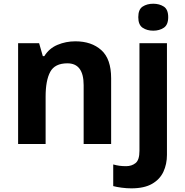

<svg xmlns="http://www.w3.org/2000/svg" viewBox="-20 -780 1002 1040"><path d="M388.2 -556.2Q475.6 -556.2 528.8 -508.5Q582 -460.9 582 -356V0H433.1V-318.8Q433.1 -437 345.2 -437Q276.9 -437 252 -390.6Q227.1 -344.2 227.1 -256.8V0H78.1V-545.9H191.9L211.9 -476.1H220.2Q246.1 -518.1 291.5 -537.1Q336.9 -556.2 388.2 -556.2ZM729 -687Q729 -729 752.7 -744.4Q776.4 -759.8 810.1 -759.8Q843.3 -759.8 867.2 -744.4Q891.1 -729 891.1 -687Q891.1 -645.5 867.2 -629.6Q843.3 -613.8 810.1 -613.8Q776.4 -613.8 752.7 -629.6Q729 -645.5 729 -687ZM691.4 240.2Q666 240.2 638.7 236.6Q611.3 232.9 593.3 228V110.8Q611.3 115.7 627.2 117.9Q643.1 120.1 663.1 120.1Q693.4 120.1 714.4 103.3Q735.4 86.4 735.4 37.1V-545.9H884.3V59.1Q884.3 108.9 865.2 150.1Q846.2 191.4 803.7 215.8Q761.2 240.2 691.4 240.2Z"/></svg>

Font: Open Sans
Style: Bold
Weight: 700
Designer: Monotype Design Team
Foundry: Monotype Imaging Inc.
Version: Version 3.000; ttfautohint (v1.8.4)